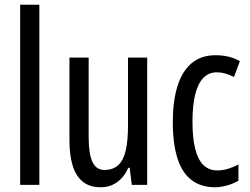

<svg xmlns="http://www.w3.org/2000/svg" viewBox="-20 -780 1053 810"><path d="M146 0H65V-760H146Z M601 -537V0H536L527 -72H521Q510 -46 492.5 -27.5Q475 -9 453 0.5Q431 10 405 10Q357 10 328 -14.5Q299 -39 286 -83Q273 -127 273 -187V-537H354V-202Q354 -131 370 -97Q386 -63 420 -63Q457 -63 479 -83.5Q501 -104 510.5 -145.5Q520 -187 520 -251V-537Z M887 10Q828 10 788 -20.5Q748 -51 728.5 -112.5Q709 -174 709 -265Q709 -353 728.5 -416Q748 -479 788 -513Q828 -547 889 -547Q921 -547 946 -540.5Q971 -534 992 -522L967 -455Q948 -465 930 -470Q912 -475 895 -475Q861 -475 838 -451.5Q815 -428 803.5 -381.5Q792 -335 792 -266Q792 -198 803.5 -152Q815 -106 838.5 -83.5Q862 -61 896 -61Q918 -61 940.5 -67.5Q963 -74 986 -86V-18Q965 -5 937.5 2.5Q910 10 887 10Z"/></svg>

Font: Noto Sans Thai ExtraCondensed
Style: Regular
Weight: 400
Width: 2
Designer: Monotype Design Team
Foundry: Monotype Imaging Inc.
Version: Version 2.002